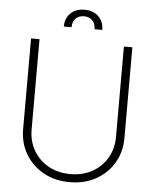

<svg xmlns="http://www.w3.org/2000/svg" viewBox="-60 -953 815 1015"><g transform="rotate(5 347.5 -445.5)"><path d="M571.3 -727.5H616.2V-246.6Q616.2 -172.4 581.8 -114Q547.4 -55.7 486.6 -22Q425.8 11.7 347.7 11.7Q269.5 11.7 208.7 -22Q147.9 -55.7 113.3 -114Q78.6 -172.4 78.6 -246.6V-727.5H123.5V-248.5Q123.5 -186 152.1 -137Q180.7 -87.9 231.2 -59.6Q281.7 -31.2 347.7 -31.2Q413.6 -31.2 464.1 -59.6Q514.6 -87.9 543 -137Q571.3 -186 571.3 -248.5ZM245.6 -805.2Q245.6 -849.1 273.4 -876.2Q301.3 -903.3 347.7 -903.3Q393.6 -903.3 421.6 -876.2Q449.7 -849.1 449.7 -805.2H408.7Q408.7 -834 392.1 -851.3Q375.5 -868.7 347.7 -868.7Q319.3 -868.7 303 -851.3Q286.6 -834 286.6 -805.2Z"/></g></svg>

Font: Inter Display Extra Light
Style: Regular
Weight: 200
Designer: Rasmus Andersson
Foundry: rsms
Version: Version 4.000;git-4fc901f